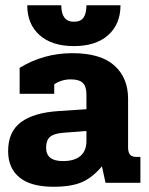

<svg xmlns="http://www.w3.org/2000/svg" viewBox="-20 -698 567 733"><path d="M84 -678H214Q214 -615 262 -615Q288 -615 299 -631Q310 -647 310 -678H440Q440 -606 393 -564Q346 -522 262 -522Q178 -522 131 -564Q84 -606 84 -678ZM11 -121Q11 -195 60 -231.5Q109 -268 204 -274L310 -281V-337Q310 -368 296 -381.5Q282 -395 250 -395Q215 -395 187 -376V-340H55V-439Q147 -495 256 -495Q364 -495 416.5 -448Q469 -401 469 -321V-135Q469 -116 476.5 -107.5Q484 -99 501 -99H516V0H383L369 -63Q333 -20 292.5 -2.5Q252 15 184 15Q98 15 54.5 -20.5Q11 -56 11 -121ZM310 -160V-198L220 -191Q185 -188 170.5 -175Q156 -162 156 -134Q156 -83 220 -83Q264 -83 287 -102.5Q310 -122 310 -160Z"/></svg>

Font: Pridi SemiBold
Style: Regular
Weight: 600
Designer: Katatrad Team
Foundry: CadsonDemak
Version: Version 1.001